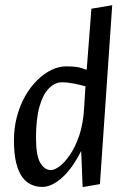

<svg xmlns="http://www.w3.org/2000/svg" viewBox="-20 -722 492 753"><path d="M145.8 11.1Q122.8 11.1 102.6 2Q82.4 -7.1 67.3 -27.6Q52.2 -48.2 43.4 -83.5Q34.7 -118.8 34.7 -171.3Q34.7 -222.1 46.8 -266.3Q58.9 -310.5 79.4 -346.3Q99.9 -382 126.5 -408Q153.1 -433.9 182 -447.9Q210.8 -461.8 239.9 -461.8Q261.2 -461.8 278.8 -459.6Q296.4 -457.4 320 -448.2L338.5 -687.8L420.1 -701.6L371.9 0L304.1 11.8L298.4 -130.1Q263.3 -60.3 222.8 -24.6Q182.4 11.1 145.8 11.1ZM179.6 -54.9Q193.6 -54.9 213.6 -69.8Q233.6 -84.7 254.5 -115Q275.4 -145.4 290.9 -191Q306.4 -236.7 309.9 -298.9L315.2 -383.3Q296.8 -389 271 -394.1Q245.1 -399.2 223 -399.2Q195.5 -399.2 172 -375.7Q148.5 -352.2 134.8 -304Q121.2 -255.7 121.2 -181Q121.2 -111.3 138.2 -83.1Q155.3 -54.9 179.6 -54.9Z"/></svg>

Font: Ancizar Sans Thin
Style: Italic
Weight: 100
Italic angle: -4°
Designer: Cesar Puertas, Viviana Monsalve, Julian Moncada, Julian Prieto, Jose Castro, Mariel Hernandez, Felipe Aragon, Sara Alarc
Version: Version 8.100